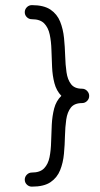

<svg xmlns="http://www.w3.org/2000/svg" viewBox="-20 -736 384 738"><path d="M322.8 -367.2Q322.8 -356 314.7 -347.9Q306.6 -339.8 295.4 -339.8Q266.1 -339.8 252.4 -322.5Q238.8 -305.2 234.6 -276.4Q230.5 -247.6 229.7 -213.4Q229 -179.2 225.8 -145Q222.7 -110.8 211.2 -82Q199.7 -53.2 174.3 -35.9Q148.9 -18.6 102.5 -18.6Q91.3 -18.6 83.3 -26.4Q75.2 -34.2 75.2 -45.4Q75.2 -56.6 83.3 -64.7Q91.3 -72.8 102.5 -72.8Q133.8 -72.8 149.4 -88.9Q165 -105 170.4 -131.8Q175.8 -158.7 176.5 -191.2Q177.2 -223.6 179 -256.8Q180.7 -290 188.2 -319.1Q195.8 -348.1 215.8 -367.7Q196.8 -387.2 189.2 -416.3Q181.6 -445.3 180.2 -478.5Q178.7 -511.7 177.7 -544.2Q176.8 -576.7 171.1 -603.3Q165.5 -629.9 149.9 -646Q134.3 -662.1 102.5 -662.1Q91.3 -662.1 83.3 -669.9Q75.2 -677.7 75.2 -689Q75.2 -700.2 83.3 -708.3Q91.3 -716.3 102.5 -716.3Q148.4 -716.3 174.1 -699Q199.7 -681.6 211.2 -652.8Q222.7 -624 226.1 -589.8Q229.5 -555.7 230.5 -521.5Q231.4 -487.3 235.6 -458.5Q239.7 -429.7 253.2 -412.4Q266.6 -395 295.4 -395Q306.6 -395 314.7 -386.7Q322.8 -378.4 322.8 -367.2Z"/></svg>

Font: Mikhak Light
Style: Regular
Weight: 300
Designer: Amin Abedi
Version: Version 3.3